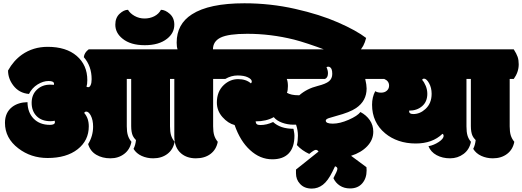

<svg xmlns="http://www.w3.org/2000/svg" viewBox="-20 -946 3132 1152"><path d="M671.9 -797.9Q671.9 -839.4 697.5 -863.3Q723.1 -887.2 748 -887.2Q760.3 -865.7 787.6 -850.3Q814.9 -835 847.2 -835Q879.4 -835 906 -848.6Q932.6 -862.3 945.8 -887.2Q971.2 -887.2 998.5 -863Q1025.9 -838.9 1025.9 -797.9Q1025.9 -748 982.9 -713.9Q934.1 -674.8 848.6 -674.8Q763.2 -674.8 715.3 -713.9Q671.9 -748.5 671.9 -797.9ZM1000 -188Q1000 -155.8 1006.3 -134.5Q1012.7 -113.3 1027.8 -95.2Q1019 -48.8 984.4 -22.5Q949.7 3.9 898.9 3.9Q861.8 3.9 830.1 -10.5Q798.3 -24.9 781.2 -52.7Q793 -76.2 795.9 -105.5Q782.7 -118.7 777.3 -130.4Q767.1 -152.3 767.1 -189.5V-472.2H740.7V-188Q740.7 -155.8 747.1 -134.5Q753.4 -113.3 768.6 -95.2Q759.8 -48.8 725.1 -22.5Q690.4 3.9 642.3 3.9Q594.2 3.9 557.9 -17.3Q521.5 -38.6 508.8 -81.5Q538.6 -129.9 538.6 -186.5Q538.6 -226.1 524.4 -253.4Q511.7 -276.4 497.6 -276.4Q488.3 -276.4 485.4 -268.1Q512.7 -236.8 512.7 -188Q512.7 -103 445.8 -50.5Q378.9 2 265.6 2Q165.5 2 90.3 -55.7Q9.8 -116.7 9.8 -209Q9.8 -271.5 54.2 -305.2Q90.3 -332 145 -333Q145.5 -271.5 181.9 -234.1Q218.3 -196.8 279.8 -196.8Q309.6 -196.8 309.6 -213.4Q309.6 -217.3 308.1 -221.7Q296.9 -218.8 283.2 -218.8Q230 -218.8 200 -249Q169.9 -279.3 169.9 -328.9Q169.9 -378.4 201.7 -408.2Q233.4 -438 279.8 -438Q296.4 -438 302.7 -436.5Q304.2 -439.5 304.2 -442.9Q304.2 -460 271.7 -460Q239.3 -460 205.8 -439.5Q172.4 -418.9 153.8 -382.3Q94.2 -387.2 59.1 -434.1Q28.3 -475.1 28.3 -522.9Q61 -582 111.8 -618.2Q178.7 -665 266.1 -665Q377 -665 440.4 -610.4Q503.9 -555.7 503.9 -465.3Q503.9 -439.9 499 -425.8Q502.9 -422.9 510.5 -422.9Q518.1 -422.9 523.9 -435.5Q529.8 -448.2 529.8 -470.7Q529.8 -549.3 482.9 -603Q485.8 -630.4 512.2 -649.9H1024.4Q1041 -624 1047.6 -605Q1054.2 -585.9 1054.2 -560.1Q1054.2 -513.7 1024.4 -472.2H1000Z M1025.9 -472.2H1000.5Q970.7 -513.7 970.7 -560.1Q970.7 -585 977.8 -605.2Q984.9 -625.5 1000.5 -649.9H1045.4Q1040 -665 1040 -690.4Q1040 -801.3 1131.3 -859.9Q1233.9 -926.3 1446.3 -926.3Q1602.5 -926.3 1750.7 -892.8Q1898.9 -859.4 2008.5 -811.3Q2118.2 -763.2 2176.8 -718.3Q2163.6 -664.6 2133.1 -636.7Q2102.5 -608.9 2057.6 -608.9Q2043.9 -608.9 2020.3 -615Q1996.6 -621.1 1939 -644Q1817.9 -689.5 1744.1 -708.5Q1604.5 -743.2 1463.4 -743.2Q1350.6 -743.2 1304.2 -720.7Q1257.8 -698.2 1257.8 -649.9H1283.2Q1299.8 -624 1306.4 -605Q1313 -585.9 1313 -560.1Q1313 -513.7 1283.2 -472.2H1258.8V-188Q1258.8 -155.8 1265.1 -134.5Q1271.5 -113.3 1286.6 -95.2Q1277.8 -48.8 1243.2 -22.5Q1208.5 3.9 1155 3.9Q1101.6 3.9 1066.9 -25.4Q1025.9 -60.1 1025.9 -127Z M1769.5 -374.5Q1769.5 -374.5 1775.9 -374.5Q1821.3 -414.1 1885.7 -430.2Q1934.6 -442.4 1954.1 -458.5Q1973.6 -474.6 1973.6 -502.9Q1973.6 -521 1969.2 -531.7Q1961.9 -545.9 1949.7 -545.9Q1943.8 -545.9 1939 -543Q1947.8 -523.4 1947.8 -506.8Q1947.8 -479.5 1929.7 -472.2H1700.7Q1707.5 -455.6 1707.5 -429.7Q1707.5 -403.8 1701.7 -389.2Q1726.6 -374.5 1769.5 -374.5ZM1990.2 51.8 1974.6 84Q1947.3 139.6 1917.2 162.6Q1887.2 185.5 1851.1 185.5Q1805.2 185.5 1779.8 156.7Q1755.9 131.3 1755.9 93.8V71.3L1891.1 -36.6Q1884.8 -46.9 1874.8 -46.9Q1864.7 -46.9 1835.4 -22.5Q1791 -43 1761.2 -75.7Q1767.6 -100.1 1767.6 -132.3Q1767.6 -164.6 1756.3 -198.2Q1753.9 -197.8 1748.5 -197.8H1741.7Q1705.1 -197.8 1672.1 -210Q1639.2 -222.2 1622.6 -243.2Q1578.1 -217.8 1513.7 -217.8Q1514.6 -206.1 1521 -200.9Q1527.3 -195.8 1542.5 -195.8Q1580.1 -195.8 1618.7 -213.9Q1662.1 -173.3 1740.7 -173.3Q1740.7 -172.9 1743.7 -157.7Q1746.6 -142.6 1746.6 -132.3Q1746.6 -61.5 1712.6 -25.9Q1678.7 9.8 1613.8 9.8Q1540 9.8 1480 -45.9Q1421.4 -99.1 1387.7 -195.8Q1348.6 -205.6 1314.9 -243.4Q1281.2 -281.2 1281.2 -331.1Q1281.2 -397 1323.2 -436.5Q1360.8 -471.2 1408.7 -471.2Q1456.5 -471.2 1485.4 -445.8Q1490.7 -449.7 1490.7 -457Q1490.7 -470.7 1467.5 -481.9Q1444.3 -493.2 1405.8 -493.2Q1367.2 -493.2 1331.5 -472.2H1266.6Q1236.8 -513.7 1236.8 -560.1Q1236.8 -585 1243.9 -605.2Q1251 -625.5 1266.6 -649.9H2224.6Q2241.2 -624 2247.8 -605Q2254.4 -585.9 2254.4 -560.1Q2254.4 -513.7 2224.6 -472.2H2171.4Q2179.7 -436.5 2179.7 -415Q2179.7 -340.3 2116.2 -297.4Q2079.1 -272 1998 -250.5Q1970.7 -243.2 1952.6 -237.1Q1934.6 -231 1934.6 -222.2Q1934.6 -204.1 1976.8 -204.1Q2019 -204.1 2072 -227.3Q2125 -250.5 2142.6 -273.9Q2177.7 -255.4 2198.7 -225.1Q2219.7 -194.8 2219.7 -155.8Q2219.7 -106.9 2183.3 -68.6Q2147 -30.3 2086.4 -11.2L2178.7 57.1Q2179.7 69.8 2179.7 76.2Q2179.7 124 2153.3 154.3Q2127 184.6 2080.1 184.6Q2044.9 184.6 2019 167.7Q1993.2 150.9 1980.5 123Q2004.4 78.6 2004.4 67.1Q2004.4 55.7 1990.2 51.8Z M2168 -560.1Q2168 -585 2175 -605.2Q2182.1 -625.5 2197.8 -649.9H2803.2Q2819.8 -624 2826.4 -605Q2833 -585.9 2833 -560.1Q2833 -513.7 2803.2 -472.2H2778.8V-188Q2778.8 -153.8 2784.9 -133.1Q2791 -112.3 2805.7 -95.2Q2796.4 -48.3 2761.2 -22.2Q2726.1 3.9 2680.4 3.9Q2634.8 3.9 2599.6 -15.1Q2564.5 -34.2 2550.8 -68.8Q2583 -74.7 2612.3 -94Q2641.6 -113.3 2641.6 -130.9Q2641.6 -140.1 2634.8 -143.1Q2574.7 -85 2474.1 -85Q2419.4 -85 2372.8 -100.8Q2326.2 -116.7 2291 -146Q2212.4 -211.4 2212.4 -317.9Q2212.4 -363.3 2231.4 -398.9Q2245.1 -390.1 2266.6 -390.1Q2288.1 -390.1 2301.3 -402.1Q2314.5 -414.1 2314.5 -432.1Q2314.5 -460 2285.6 -472.2H2197.8Q2168 -513.7 2168 -560.1ZM2524.4 -474.1Q2516.1 -474.1 2512.7 -466.8Q2525.4 -453.1 2534.7 -430.2Q2543.9 -407.2 2543.9 -383.3Q2543.9 -335.9 2512.9 -309.1Q2481.9 -282.2 2434.6 -282.2V-278.8Q2434.6 -261.7 2459.5 -261.7Q2500 -261.7 2532.7 -292Q2569.8 -325.7 2569.8 -383.3Q2569.8 -419.4 2554.4 -446.8Q2539.1 -474.1 2524.4 -474.1Z M3038.1 -188Q3038.1 -155.8 3044.4 -134.5Q3050.8 -113.3 3065.9 -95.2Q3057.1 -48.8 3022.5 -22.5Q2987.8 3.9 2937 3.9Q2899.9 3.9 2868.2 -10.5Q2836.4 -24.9 2819.3 -52.7Q2831.1 -76.2 2834 -105.5Q2820.8 -118.7 2815.4 -130.4Q2805.2 -152.3 2805.2 -189.5V-472.2H2780.3Q2750.5 -513.7 2750.5 -560.1Q2750.5 -585 2757.6 -605.2Q2764.6 -625.5 2780.3 -649.9H3062.5Q3079.1 -624 3085.7 -605Q3092.3 -585.9 3092.3 -560.1Q3092.3 -513.7 3062.5 -472.2H3038.1Z"/></svg>

Font: Modak
Style: Regular
Weight: 400
Version: Version 1.036;PS Version 1.000;hotconv 1.0.79;makeotf.lib2.5